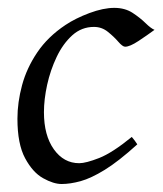

<svg xmlns="http://www.w3.org/2000/svg" viewBox="-20 -440 405 478"><path d="M364.7 -365.7Q346.2 -352.1 324.7 -337.9Q303.2 -323.7 291.5 -323.7Q285.2 -323.7 274.4 -336.2Q263.7 -348.6 248.5 -360.8Q233.4 -373 213.9 -373Q183.1 -373 159.9 -352.1Q136.7 -331.1 121.1 -298.3Q105.5 -265.6 97.4 -229Q89.4 -192.4 89.4 -160.6Q89.4 -103 114 -68.4Q138.7 -33.7 177.2 -33.7Q193.8 -33.7 226.8 -46.6Q259.8 -59.6 308.1 -99.1Q311.5 -95.2 315.7 -89.6Q319.8 -84 321.8 -80.6Q274.9 -38.1 240.7 -17.1Q206.5 3.9 180.7 11Q154.8 18.1 133.3 18.1Q113.3 18.1 87.4 3.7Q61.5 -10.7 42.5 -46.1Q23.4 -81.5 23.4 -144.5Q23.4 -185.1 34.9 -227.8Q46.4 -270.5 72.8 -309.6Q99.1 -348.6 143.1 -377.9Q168 -394.5 202.6 -407.5Q237.3 -420.4 264.6 -420.4Q291 -420.4 310.1 -408Q329.1 -395.5 342.5 -382.3Q356 -369.1 364.7 -365.7Z"/></svg>

Font: Dai Banna SIL Light
Style: Italic
Weight: 300
Italic angle: -11°
Designer: Victor Gaultney
Foundry: SIL International
Version: Version 4.000